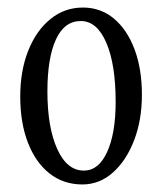

<svg xmlns="http://www.w3.org/2000/svg" viewBox="-20 -487 434 514"><path d="M200.7 6.8Q149.9 6.8 112.5 -22.7Q75.2 -52.2 54.7 -105.2Q34.2 -158.2 34.2 -228.5Q34.2 -297.9 55.7 -351.6Q77.1 -405.3 115 -436Q152.8 -466.8 202.1 -466.8Q249.5 -466.8 284.9 -437.3Q320.3 -407.7 340.1 -355.2Q359.9 -302.7 359.9 -232.9Q359.9 -165.5 338.9 -111.1Q317.9 -56.6 282 -24.9Q246.1 6.8 200.7 6.8ZM204.6 -30.3Q244.1 -30.3 266.8 -80.1Q289.6 -129.9 289.6 -214.4Q289.6 -314.5 264.6 -372.6Q239.7 -430.7 196.3 -430.7Q152.3 -430.7 129.6 -381.1Q106.9 -331.5 106.9 -242.2Q106.9 -146.5 133.1 -88.4Q159.2 -30.3 204.6 -30.3Z"/></svg>

Font: Lateef Light
Style: Regular
Weight: 300
Designer: SIL International
Foundry: SIL International
Version: Version 4.200